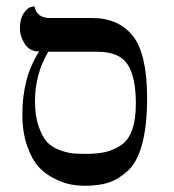

<svg xmlns="http://www.w3.org/2000/svg" viewBox="-20 -577 550 608"><path d="M289.1 -413.1H132.8Q90.8 -342.3 90.8 -256.8Q90.8 -210 102.3 -177Q113.8 -144 128.9 -127.4Q144 -110.8 168.9 -101.8Q193.8 -92.8 210.4 -91.3Q227.1 -89.8 252.9 -89.8Q289.1 -89.8 313.5 -95.5Q337.9 -101.1 362.1 -116.5Q386.2 -131.8 398.2 -165Q410.2 -198.2 410.2 -249Q410.2 -333 384 -373Q357.9 -413.1 289.1 -413.1ZM250 11.2Q227.1 11.2 204.1 7.1Q181.2 2.9 152.1 -11.5Q123 -25.9 102.1 -48.8Q81.1 -71.8 65.9 -115Q50.8 -158.2 50.8 -214.8Q50.8 -332 104 -414.1Q73.2 -414.1 58.1 -438.5Q43 -462.9 43 -485.8Q43 -516.6 54.4 -534.2Q65.9 -551.8 77.6 -554.7L88.9 -557.1Q96.7 -520 137.2 -520H271Q356 -520 400.9 -462.9Q445.8 -405.8 445.8 -266.1Q445.8 -178.2 429.9 -120.1Q414.1 -62 383.5 -34.9Q353 -7.8 322.5 1.7Q292 11.2 250 11.2Z"/></svg>

Font: Linux Libertine O
Style: Regular
Weight: 400
Designer: Philipp H. Poll
Foundry: Philipp H. Poll
Version: Version 5.3.0